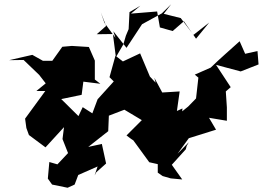

<svg xmlns="http://www.w3.org/2000/svg" viewBox="-20 -810 1236 903"><path d="M433 0 479 -41 459 -133 395 -119 489 -193 492 -266 565 -294 647 -245 575 -173C586 -165 595 -157 607 -150L682 -47L722 -38V2L745 18L783 29L837 34L788 -35L854 -108L858 -124L868 -141L815 -87L868 -160L996 -200L963 -256L1047 -242V-305L1042 -380L1065 -400L996 -505L1112 -474L1196 -507L1191 -570L1133 -557L1107 -616C1062 -575 1015 -535 971 -492L896 -459L913 -445L902 -347L865 -309L834 -284C825 -254 816 -224 808 -194L834 -245L838 -300L812 -288L825 -380L743 -375L706 -444L712 -421L685 -450L639 -559L558 -521L523 -548L495 -447L515 -427L439 -343L411 -268L461 -247L369 -306L349 -264L268 -344L364 -364L372 -426L452 -416L426 -436V-525L398 -589L318 -594L273 -590L226 -524H182L132 -552L23 -527L91 -528L164 -458L195 -418L151 -382H193L98 -252L104 -208L116 -175L194 -117L281 -212L274 -156L300 -90L250 -37L212 -48L205 30L225 58L298 73L331 58L348 13L439 -27L425 15ZM435 -649 511 -650 525 -541 560 -601 572 -642 585 -673 589 -753 640 -783 596 -746 719 -756 732 -681 792 -664 845 -710 902 -628 964 -704 890 -646 830 -725 750 -745 785 -790 741 -747 648 -696 575 -585 513 -663 523 -632 471 -703 454 -752 479 -688Z"/></svg>

Font: Hussar Lance
Style: ExBdObl
Weight: 700
Foundry: Cannot Into Space Fonts, PlusOne Fonts
Version: Version 2.270